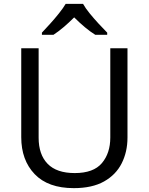

<svg xmlns="http://www.w3.org/2000/svg" viewBox="-20 -964 771 994"><path d="M640 -252Q640 -178 610 -118.5Q580 -59 518.5 -24.5Q457 10 362 10Q229 10 159.5 -62.5Q90 -135 90 -254V-714H180V-251Q180 -164 226.5 -116Q273 -68 367 -68Q464 -68 507.5 -119.5Q551 -171 551 -252V-714H640ZM410 -944Q422 -922 444.5 -894.5Q467 -867 491.5 -840.5Q516 -814 535 -795V-784H473Q447 -800 419 -823.5Q391 -847 364 -874Q337 -847 310 -824Q283 -801 257 -784H197V-795Q216 -815 239.5 -841Q263 -867 285 -894.5Q307 -922 320 -944Z"/></svg>

Font: Noto Sans Chakma
Style: Regular
Weight: 400
Designer: Zachary Quinn Scheuren - Monotype Design Team
Foundry: Monotype Imaging Inc.
Version: Version 2.003; ttfautohint (v1.8.4.7-5d5b)